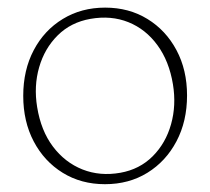

<svg xmlns="http://www.w3.org/2000/svg" viewBox="-20 -473 552 504"><path d="M256 -453Q318.5 -453 367 -423.2Q415.5 -393.5 443.2 -341.5Q471 -289.5 471 -222.5Q471 -154.5 443.2 -102Q415.5 -49.5 367 -19.5Q318.5 10.5 255.5 10.5Q193 10.5 144.5 -19.5Q96 -49.5 68.5 -101.8Q41 -154 41 -221.5Q41 -289 68.5 -341.2Q96 -393.5 144.8 -423.2Q193.5 -453 256 -453ZM296 -19.5Q346.5 -28.5 380.8 -62.8Q415 -97 429 -146.8Q443 -196.5 434 -251.5Q424 -312.5 393.2 -354.5Q362.5 -396.5 317 -414.8Q271.5 -433 217.5 -423.5Q166 -414.5 131.5 -380.2Q97 -346 82.8 -296.5Q68.5 -247 77.5 -192Q87.5 -130 119 -88.2Q150.5 -46.5 196.5 -28.2Q242.5 -10 296 -19.5Z"/></svg>

Font: Fraunces 72pt SuperSoft Thin
Style: Regular
Weight: 100
Version: Version 1.000;[b76b70a41]